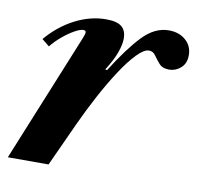

<svg xmlns="http://www.w3.org/2000/svg" viewBox="-65 -602 696 671"><g transform="rotate(10 283.0 -267.0)"><path d="M4.5 0 190.5 -456Q193.5 -463.5 195 -468.5Q196.5 -473.5 196.5 -476.5Q196.5 -484 187.5 -484Q176 -484 155.8 -472.5Q135.5 -461 114.5 -443.2Q93.5 -425.5 78.5 -406.5L52 -428Q95 -478.5 149.5 -506.5Q204 -534.5 260 -534.5Q297.5 -534.5 314.5 -521Q331.5 -507.5 331.5 -478Q331.5 -458 321.5 -429.5Q311.5 -401 286.5 -361.5L293 -360Q344.5 -442 388 -488.2Q431.5 -534.5 482.5 -534.5Q518.5 -534.5 542 -514Q565.5 -493.5 565.5 -460.5Q565.5 -431.5 547.2 -415.5Q529 -399.5 506 -399.5Q482.5 -399.5 470.5 -413Q458.5 -426.5 449.5 -439.8Q440.5 -453 426 -453Q408.5 -453 383.5 -427.2Q358.5 -401.5 330.2 -358.5Q302 -315.5 273.5 -262.5Q245 -209.5 220 -155L149 0Z"/></g></svg>

Font: Libre Caslon Text
Style: Italic
Weight: 400
Italic angle: -22.583°
Designer: Pablo Impallari, Rodrigo Fuenzalida, Katja Schimmel
Foundry: Pablo Impallari, Rodrigo Fuenzalida
Version: Version 2.000